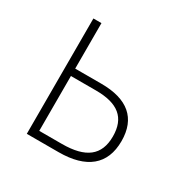

<svg xmlns="http://www.w3.org/2000/svg" viewBox="-126 -647 753 764"><g transform="rotate(30 250.0 -265.0)"><path d="M92 0H238C365 0 433 -55 433 -163C433 -268 370 -321 249 -321H129V-530H92ZM129 -35V-287H244C345 -287 394 -248 394 -162C394 -75 342 -35 233 -35Z"/></g></svg>

Font: Noto Sans Mono ExtraCondensed ExtraLight
Style: Regular
Weight: 200
Width: 2
Designer: Monotype Design Team
Foundry: Monotype Imaging Inc.
Version: Version 2.014